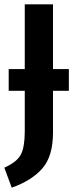

<svg xmlns="http://www.w3.org/2000/svg" viewBox="-26 -711 344 884"><path d="M291 -393V-293H218V-101Q218 9 168.5 65Q119 121 28 153L-6 61Q52 35 70 0.5Q88 -34 88 -106V-293H14V-393H88V-691H218V-393Z"/></svg>

Font: Fira Sans Condensed Medium
Style: Regular
Weight: 500
Width: 3
Designer: Carrois Corporate & Edenspiekermann AG
Foundry: Carrois Corporate GbR & Edenspiekermann AG
Version: Version 4.203;PS 004.203;hotconv 1.0.88;makeotf.lib2.5.64775